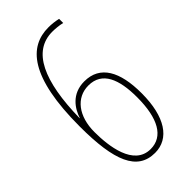

<svg xmlns="http://www.w3.org/2000/svg" viewBox="-229 -786 858 858"><g transform="rotate(-45 199.5 -357.0)"><path d="M207 10C297 10 353 -72 353 -221C353 -358 309 -440 209 -440C129 -440 93 -382 79 -338H78C82 -570 141 -698 265 -698C282 -698 307 -696 327 -691V-717C306 -722 285 -724 266 -724C145 -724 52 -627 52 -311C52 -93 95 10 207 10ZM205 -16C98 -16 81 -159 81 -248C81 -348 132 -414 209 -414C296 -414 326 -336 326 -223C326 -89 284 -16 205 -16Z"/></g></svg>

Font: Noto Sans Malayalam ExtraCondensed Thin
Style: Regular
Weight: 100
Width: 2
Designer: Jelle Bosma - Monotype Design Team
Foundry: Monotype Imaging Inc.
Version: Version 2.104